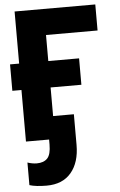

<svg xmlns="http://www.w3.org/2000/svg" viewBox="-63 -757 655 1050"><g transform="rotate(-5 265.0 -232.0)"><path d="M58 0V-283H8V-428H58V-714H501V-571H218V-428H387V-283H218V-126H332V42Q332 138 285 194Q238 250 150 250Q91 250 56 239V115Q83 124 107 124Q145 124 165 103Q185 82 185 27V0Z"/></g></svg>

Font: Noto Sans Mono Condensed Black
Style: Regular
Weight: 900
Width: 3
Designer: Monotype Design Team
Foundry: Monotype Imaging Inc.
Version: Version 2.014